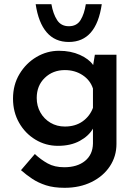

<svg xmlns="http://www.w3.org/2000/svg" viewBox="-20 -684 652 915"><path d="M288 211Q236 211 199 199Q162 187 133.5 168Q105 149 80 127L146 50Q175 77 207.5 95Q240 113 286 113Q348 113 385 83Q422 53 423 0V-71Q403 -36 360 -12.5Q317 11 256 11Q198 11 149 -18.5Q100 -48 71 -99Q42 -150 42 -214Q42 -280 73 -331.5Q104 -383 154 -412.5Q204 -442 261 -442Q317 -442 360.5 -422.5Q404 -403 424 -374L432 -423H535V2Q535 61 503.5 108.5Q472 156 416 183.5Q360 211 288 211ZM155 -217Q155 -179 172.5 -148Q190 -117 220.5 -99Q251 -81 289 -81Q339 -81 373.5 -105.5Q408 -130 423 -170V-262Q410 -302 373.5 -326Q337 -350 289 -350Q232 -350 193.5 -313Q155 -276 155 -217ZM308 -484Q242 -484 202.5 -530Q163 -576 150 -664H225Q233 -618 252 -588.5Q271 -559 308 -559Q346 -559 364 -588.5Q382 -618 389 -664H465Q439 -484 308 -484Z"/></svg>

Font: Synthetic SemiBold
Style: Regular
Weight: 600
Designer: Santiago Orozco
Foundry: Typemade
Version: Version 2.000; ttfautohint (v1.8.4.7-5d5b)